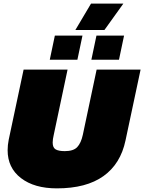

<svg xmlns="http://www.w3.org/2000/svg" viewBox="-20 -1027 794 1057"><path d="M395 -862 481 -1007H659L555 -862ZM254 -698 282 -831H434L406 -698ZM483 -698 511 -831H663L635 -698ZM293 10Q169 10 95.5 -46.5Q22 -103 22 -200Q22 -228 28 -258L110 -644H352L276 -285Q270 -260 270 -242Q270 -214 286.5 -204.5Q303 -195 337 -195Q384 -195 405 -217Q426 -239 436 -285L512 -644H754L671 -254Q644 -125 549.5 -57.5Q455 10 293 10Z"/></svg>

Font: Kanit Black
Style: Italic
Weight: 900
Italic angle: -12°
Designer: Katatrad Team
Foundry: CadsonDemak
Version: Version 2.000; ttfautohint (v1.8.3)